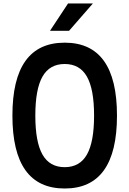

<svg xmlns="http://www.w3.org/2000/svg" viewBox="-20 -1061 740 1098"><path d="M350 17Q51 17 51 -400Q51 -817 350 -817Q649 -817 649 -400Q649 17 350 17ZM350 -105Q436 -105 477 -177Q518 -249 518 -400Q518 -551 477 -623Q436 -695 350 -695Q264 -695 223 -623Q182 -551 182 -400Q182 -249 223 -177Q264 -105 350 -105ZM266 -885 369 -1041H511L375 -885Z"/></svg>

Font: Martian Mono Medium
Style: Regular
Weight: 500
Monospace: yes
Designer: Roman Shamin
Foundry: Evil Martians
Version: Version 1.000; ttfautohint (v1.8.4.7-5d5b)